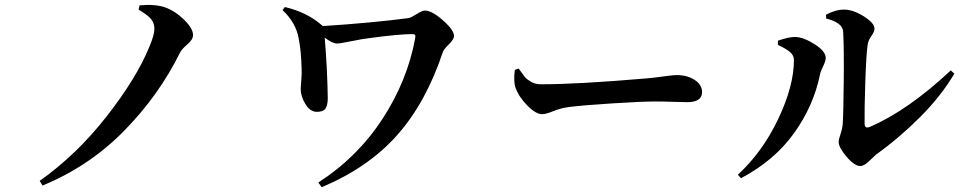

<svg xmlns="http://www.w3.org/2000/svg" viewBox="-20 -741 4020 796"><path d="M620.1 -621.1Q620.1 -644.5 606.9 -661.1Q593.8 -677.7 554.7 -701.2L558.6 -718.8Q622.1 -724.6 663.1 -710.9Q705.1 -696.3 742.7 -659.7Q780.3 -623 780.3 -595.7Q780.3 -577.1 756.8 -557.1Q733.4 -537.1 726.6 -523.4Q639.6 -346.7 495.1 -199.2Q350.6 -51.8 156.2 28.3L144.5 8.8Q296.9 -98.6 421.9 -258.3Q546.9 -418 599.6 -547.9Q620.1 -596.7 620.1 -621.1Z M1151.4 -699.2 1161.1 -711.9Q1251 -690.4 1310.5 -639.6Q1315.4 -636.7 1317.4 -632.8Q1526.4 -646.5 1673.8 -666Q1682.6 -667 1706.5 -682.1Q1730.5 -697.3 1741.2 -697.3Q1770.5 -697.3 1816.4 -656.7Q1862.3 -616.2 1862.3 -591.8Q1862.3 -578.1 1841.3 -557.6Q1820.3 -537.1 1816.4 -526.4Q1746.1 -315.4 1626.5 -180.7Q1506.8 -45.9 1313.5 35.2L1299.8 15.6Q1461.9 -88.9 1565.4 -247.6Q1668.9 -406.2 1701.2 -582Q1703.1 -592.8 1700.7 -596.2Q1698.2 -599.6 1689.5 -599.6Q1633.8 -599.6 1511.7 -583Q1484.4 -580.1 1437 -570.3Q1389.6 -560.5 1377 -560.5Q1358.4 -560.5 1326.2 -585Q1336.9 -459 1338.9 -335Q1338.9 -306.6 1330.1 -292Q1321.3 -277.3 1293.9 -277.3Q1265.6 -277.3 1246.1 -309.6Q1226.6 -341.8 1226.6 -372.1Q1226.6 -379.9 1229 -407.7Q1231.4 -435.5 1230.5 -455.1Q1228.5 -534.2 1217.8 -584Q1206.1 -647.5 1151.4 -699.2Z M2114.3 -451.2 2129.9 -457Q2149.4 -429.7 2156.7 -420.9Q2164.1 -412.1 2181.6 -401.9Q2199.2 -391.6 2222.7 -391.6Q2377 -391.6 2660.2 -416Q2684.6 -418 2712.9 -421.9Q2741.2 -425.8 2758.8 -427.7Q2776.4 -429.7 2786.1 -429.7Q2829.1 -429.7 2859.9 -409.7Q2890.6 -389.6 2890.6 -359.4Q2890.6 -317.4 2829.1 -317.4Q2814.5 -317.4 2772.5 -318.8Q2730.5 -320.3 2694.3 -320.3Q2642.6 -320.3 2520.5 -312.5Q2398.4 -304.7 2343.8 -297.9Q2307.6 -293.9 2275.4 -280.8Q2243.2 -267.6 2227.5 -267.6Q2201.2 -267.6 2165.5 -304.2Q2129.9 -340.8 2117.2 -377.9Q2108.4 -401.4 2114.3 -451.2Z M3405.3 -664.1 3404.3 -679.7Q3443.4 -701.2 3479.5 -701.2Q3516.6 -701.2 3561 -673.3Q3605.5 -645.5 3605.5 -622.1Q3605.5 -609.4 3592.3 -591.3Q3579.1 -573.2 3577.1 -554.7Q3571.3 -516.6 3567.4 -401.4Q3563.5 -286.1 3564.5 -228.5Q3564.5 -206.1 3585.9 -214.8Q3743.2 -282.2 3921.9 -449.2L3936.5 -435.5Q3881.8 -342.8 3794.4 -255.4Q3707 -168 3611.3 -99.6Q3607.4 -96.7 3585 -74.7Q3562.5 -52.7 3546.9 -52.7Q3522.5 -52.7 3489.7 -91.3Q3457 -129.9 3457 -152.3Q3457 -163.1 3464.4 -184.1Q3471.7 -205.1 3473.6 -224.6Q3476.6 -265.6 3478 -400.4Q3479.5 -535.2 3475.6 -610.4Q3472.7 -647.5 3405.3 -664.1ZM3271.5 -492.2Q3271.5 -512.7 3253.4 -526.9Q3235.4 -541 3205.1 -554.7V-572.3Q3250 -587.9 3276.4 -587.9Q3311.5 -586.9 3357.4 -557.6Q3403.3 -528.3 3403.3 -501Q3403.3 -488.3 3392.6 -466.3Q3381.8 -444.3 3379.9 -433.6Q3353.5 -302.7 3272 -189Q3190.4 -75.2 3051.8 -2L3039.1 -16.6Q3141.6 -111.3 3206.5 -248Q3271.5 -384.8 3271.5 -492.2Z"/></svg>

Font: GenRyuMin TW TTF Bold
Style: Regular
Weight: 700
Version: Version 1.300